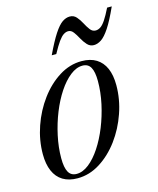

<svg xmlns="http://www.w3.org/2000/svg" viewBox="-110 -791 721 878"><g transform="rotate(-15 251.0 -352.0)"><path d="M303 -503Q344.5 -503 372.5 -485.8Q400.5 -468.5 414.8 -435.8Q429 -403 429 -356Q429 -289.5 406.5 -224.5Q384 -159.5 344.8 -106.5Q305.5 -53.5 255 -21.8Q204.5 10 148.5 10Q107.5 10 79.2 -7.2Q51 -24.5 36.8 -57.5Q22.5 -90.5 22.5 -137Q22.5 -203.5 45 -268.5Q67.5 -333.5 106.8 -386.5Q146 -439.5 196.5 -471.2Q247 -503 303 -503ZM149.5 -10.5Q178.5 -10.5 207.8 -33.5Q237 -56.5 263 -96Q289 -135.5 309 -185.2Q329 -235 340.8 -289.2Q352.5 -343.5 352.5 -395.5Q352.5 -439.5 340.5 -460.8Q328.5 -482 302 -482Q273 -482 243.8 -459Q214.5 -436 188.5 -396.8Q162.5 -357.5 142.5 -307.8Q122.5 -258 110.8 -203.8Q99 -149.5 99 -97.5Q99 -53.5 111 -32Q123 -10.5 149.5 -10.5ZM502 -709Q474.5 -648 453 -615.5Q431.5 -583 413.5 -571Q395.5 -559 378 -559Q359.5 -559 346.8 -573Q334 -587 324.2 -605.2Q314.5 -623.5 304.2 -637.2Q294 -651 280 -651Q269 -651 257.8 -643.8Q246.5 -636.5 233 -617.8Q219.5 -599 200.5 -564H179Q208 -625 229.2 -657.2Q250.5 -689.5 268.2 -701.8Q286 -714 304 -714Q323 -714 335.2 -700Q347.5 -686 357 -667.8Q366.5 -649.5 377 -635.5Q387.5 -621.5 403 -621.5Q414.5 -621.5 425.8 -628.8Q437 -636 450 -655.2Q463 -674.5 480 -709Z"/></g></svg>

Font: Newsreader 60pt
Style: Italic
Weight: 400
Italic angle: -17°
Designer: Hugues Gentile
Foundry: Production Type
Version: Version 1.003